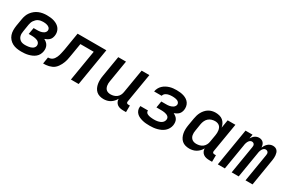

<svg xmlns="http://www.w3.org/2000/svg" viewBox="80 -1419 3440 2319"><g transform="rotate(30 1800.0 -260.0)"><path d="M263 8Q230 8 198.5 2.5Q167 -3 140.5 -17Q114 -31 93.5 -54Q73 -77 63 -106Q53 -135 52.5 -167Q52 -199 57 -232L74 -332Q78 -359 87.5 -386Q97 -413 114.5 -436.5Q132 -460 155 -478.5Q178 -497 205 -508Q232 -519 259.5 -523.5Q287 -528 314 -528Q341 -528 367.5 -525Q394 -522 418.5 -514Q443 -506 464.5 -492Q486 -478 500 -458Q514 -438 519.5 -412Q525 -386 520 -359Q517 -342 510 -326Q503 -310 490 -298Q477 -286 461 -278Q445 -270 429 -264Q447 -255 462.5 -242Q478 -229 487.5 -211.5Q497 -194 499.5 -172.5Q502 -151 498 -130Q494 -106 482 -83.5Q470 -61 450 -44.5Q430 -28 406.5 -18Q383 -8 359 -2Q335 4 311 6Q287 8 263 8ZM264 -84Q276 -84 288.5 -85Q301 -86 314 -88Q327 -90 339.5 -94Q352 -98 363.5 -105Q375 -112 383 -123Q391 -134 393 -147Q395 -160 391 -172.5Q387 -185 378 -194Q369 -203 357.5 -208Q346 -213 333.5 -216Q321 -219 307.5 -220.5Q294 -222 280 -222H236L252 -313H296Q308 -313 319.5 -313.5Q331 -314 342.5 -316Q354 -318 366 -322Q378 -326 388.5 -332.5Q399 -339 406.5 -349Q414 -359 416 -371Q418 -383 414 -394Q410 -405 401.5 -412.5Q393 -420 383 -424.5Q373 -429 361.5 -431.5Q350 -434 338 -435Q326 -436 314 -436Q298 -436 282 -433Q266 -430 250.5 -422.5Q235 -415 223 -403.5Q211 -392 201.5 -378Q192 -364 187 -348.5Q182 -333 179 -317L163 -217Q160 -200 159.5 -183Q159 -166 163.5 -150Q168 -134 177.5 -121Q187 -108 200 -99.5Q213 -91 229.5 -87.5Q246 -84 264 -84Z M565 0 580 -92Q595 -92 609.5 -96Q624 -100 637 -109Q650 -118 659 -131.5Q668 -145 675 -159.5Q682 -174 686 -188.5Q690 -203 693.5 -217.5Q697 -232 700 -247Q703 -262 706 -277L746 -520H1147L1061 0H953L1024 -428H838L811 -266Q807 -246 804 -226.5Q801 -207 796.5 -187.5Q792 -168 785 -149Q778 -130 768.5 -111.5Q759 -93 746.5 -75.5Q734 -58 718 -44Q702 -30 682.5 -21.5Q663 -13 643 -8Q623 -3 603.5 -1.5Q584 0 565 0Z M1411 8Q1382 8 1355.5 0Q1329 -8 1309.5 -25.5Q1290 -43 1278.5 -67.5Q1267 -92 1262.5 -119Q1258 -146 1259 -174.5Q1260 -203 1265 -232L1313 -520H1421L1371 -217Q1368 -201 1367.5 -185Q1367 -169 1370 -153.5Q1373 -138 1379.5 -124.5Q1386 -111 1398 -101.5Q1410 -92 1425 -88Q1440 -84 1457 -84Q1478 -84 1500.5 -90.5Q1523 -97 1541.5 -111.5Q1560 -126 1570.5 -147.5Q1581 -169 1584 -191L1639 -520H1747L1679 -113Q1678 -107 1679 -101.5Q1680 -96 1683.5 -92Q1687 -88 1692.5 -86Q1698 -84 1704 -84H1727L1726 8H1688Q1665 8 1643.5 3.5Q1622 -1 1605 -13Q1588 -25 1578 -45Q1568 -65 1569 -87Q1557 -66 1540.5 -47.5Q1524 -29 1502.5 -16Q1481 -3 1457.5 2.5Q1434 8 1411 8Z M2055 8Q2029 8 2003.5 6Q1978 4 1954 -2Q1930 -8 1907.5 -18Q1885 -28 1868 -45Q1851 -62 1843 -85.5Q1835 -109 1839 -135L1840 -142H1946V-140Q1944 -128 1950 -117.5Q1956 -107 1966.5 -101Q1977 -95 1988.5 -91.5Q2000 -88 2012.5 -86.5Q2025 -85 2037.5 -84Q2050 -83 2062 -83Q2075 -83 2089 -84Q2103 -85 2116 -88Q2129 -91 2142 -96Q2155 -101 2166.5 -109.5Q2178 -118 2185.5 -130Q2193 -142 2195 -155Q2198 -168 2194 -180.5Q2190 -193 2180 -201Q2170 -209 2158.5 -213.5Q2147 -218 2134 -220.5Q2121 -223 2107.5 -224Q2094 -225 2081 -225H2016L2031 -316H2096Q2108 -316 2119.5 -316.5Q2131 -317 2143 -319.5Q2155 -322 2166.5 -326Q2178 -330 2189 -337Q2200 -344 2207.5 -354.5Q2215 -365 2217 -376Q2219 -388 2214.5 -398.5Q2210 -409 2202 -416Q2194 -423 2183.5 -427Q2173 -431 2162 -433Q2151 -435 2139.5 -436Q2128 -437 2117 -437Q2105 -437 2094 -436Q2083 -435 2071.5 -433Q2060 -431 2049 -427Q2038 -423 2028 -416.5Q2018 -410 2010.5 -400Q2003 -390 2001 -379V-378H1895L1896 -381Q1900 -405 1912 -427.5Q1924 -450 1942.5 -467.5Q1961 -485 1983.5 -497Q2006 -509 2029.5 -516Q2053 -523 2076.5 -525.5Q2100 -528 2124 -528Q2150 -528 2175.5 -525Q2201 -522 2224.5 -514.5Q2248 -507 2268.5 -493.5Q2289 -480 2302.5 -460Q2316 -440 2320.5 -415Q2325 -390 2321 -364Q2318 -348 2311 -332Q2304 -316 2291.5 -304Q2279 -292 2263 -283.5Q2247 -275 2231 -269Q2249 -260 2264.5 -248Q2280 -236 2289.5 -219Q2299 -202 2301 -181.5Q2303 -161 2300 -140Q2296 -115 2283 -91.5Q2270 -68 2249.5 -50Q2229 -32 2204.5 -21Q2180 -10 2155 -3.5Q2130 3 2105 5.5Q2080 8 2055 8Z M2607 8Q2578 8 2551 0.5Q2524 -7 2504 -24.5Q2484 -42 2472 -66.5Q2460 -91 2455 -118Q2450 -145 2451 -174Q2452 -203 2457 -232L2474 -332Q2478 -356 2485 -380Q2492 -404 2504 -426.5Q2516 -449 2533.5 -469Q2551 -489 2573 -502.5Q2595 -516 2619.5 -522Q2644 -528 2668 -528Q2696 -528 2723 -521Q2750 -514 2770 -497.5Q2790 -481 2802.5 -457.5Q2815 -434 2820 -407L2839 -520H2947L2879 -113Q2878 -107 2879 -101.5Q2880 -96 2883.5 -92Q2887 -88 2892.5 -86Q2898 -84 2904 -84H2927L2926 8H2888Q2865 8 2843.5 3.5Q2822 -1 2804.5 -13.5Q2787 -26 2777.5 -45.5Q2768 -65 2768 -88Q2757 -66 2739 -47Q2721 -28 2699.5 -15.5Q2678 -3 2654 2.5Q2630 8 2607 8ZM2653 -84Q2675 -84 2698 -90Q2721 -96 2739.5 -110.5Q2758 -125 2769.5 -146.5Q2781 -168 2784 -191L2801 -291Q2804 -308 2804.5 -325Q2805 -342 2802.5 -358.5Q2800 -375 2793.5 -390Q2787 -405 2775 -415.5Q2763 -426 2747 -431Q2731 -436 2713 -436Q2690 -436 2665.5 -428.5Q2641 -421 2622.5 -404Q2604 -387 2593.5 -363.5Q2583 -340 2579 -317L2563 -217Q2560 -201 2559.5 -184.5Q2559 -168 2562 -152.5Q2565 -137 2573 -123.5Q2581 -110 2593 -101Q2605 -92 2620.5 -88Q2636 -84 2653 -84Z M3002 0 3088 -520H3186L3176 -462Q3184 -476 3194.5 -488.5Q3205 -501 3218 -510Q3231 -519 3245.5 -523.5Q3260 -528 3275 -528Q3293 -528 3309.5 -521.5Q3326 -515 3336.5 -502Q3347 -489 3351.5 -473Q3356 -457 3358 -439Q3365 -457 3375.5 -473Q3386 -489 3400.5 -502Q3415 -515 3433 -521.5Q3451 -528 3468 -528Q3486 -528 3502 -522Q3518 -516 3528.5 -503.5Q3539 -491 3544 -475Q3549 -459 3550.5 -442Q3552 -425 3551 -407.5Q3550 -390 3547 -372L3486 0H3388L3452 -388Q3454 -399 3453.5 -409Q3453 -419 3448 -427.5Q3443 -436 3434 -440.5Q3425 -445 3415 -445Q3405 -445 3396 -440.5Q3387 -436 3380 -428.5Q3373 -421 3368.5 -412Q3364 -403 3360.5 -393.5Q3357 -384 3355 -375Q3353 -366 3352 -356L3293 0H3195L3259 -388Q3261 -399 3260.5 -409Q3260 -419 3255 -427.5Q3250 -436 3241 -440.5Q3232 -445 3222 -445Q3212 -445 3203 -440.5Q3194 -436 3187 -428.5Q3180 -421 3175.5 -412Q3171 -403 3167.5 -393.5Q3164 -384 3162 -375Q3160 -366 3159 -356L3100 0Z"/></g></svg>

Font: Iosevka Semibold Extended
Style: Italic
Weight: 600
Width: 7
Italic angle: -9°
Monospace: yes
Designer: Belleve Invis
Foundry: Belleve Invis
Version: Version 32.5.0; ttfautohint (v1.8.4)